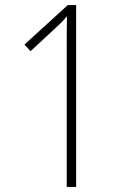

<svg xmlns="http://www.w3.org/2000/svg" viewBox="-20 -734 495 754"><path d="M279 0V-714H246L76 -559L100 -533L199 -625C218 -642 230 -655 243 -670C242 -631 242 -597 242 -551V0Z"/></svg>

Font: Noto Sans Tamil Condensed ExtraLight
Style: Regular
Weight: 200
Width: 3
Designer: Jelle Bosma - Monotype Design Team
Foundry: Monotype Imaging Inc.
Version: Version 2.004